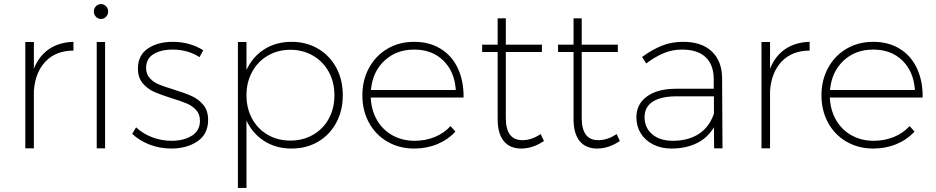

<svg xmlns="http://www.w3.org/2000/svg" viewBox="-20 -727 4587 941"><path d="M340 -522V-479Q255 -479 204 -426.5Q153 -374 146 -282V0H104V-521H146V-390Q171 -453 220.5 -486.5Q270 -520 340 -522Z M454 -521H495V0H454ZM510 -671Q510 -655 499.5 -644.5Q489 -634 475 -634Q461 -634 450.5 -644.5Q440 -655 440 -671Q440 -686 450.5 -696.5Q461 -707 475 -707Q489 -707 499.5 -696.5Q510 -686 510 -671Z M826 -484Q768 -484 732 -461.5Q696 -439 696 -394Q696 -364 714 -344Q732 -324 759 -313Q786 -302 832 -288Q887 -271 920 -256Q953 -241 976.5 -213Q1000 -185 1000 -139Q1000 -70 948 -34.5Q896 1 819 1Q764 1 714 -18Q664 -37 628 -71L647 -103Q681 -71 726.5 -54Q772 -37 821 -37Q881 -37 920.5 -62Q960 -87 960 -135Q960 -167 941.5 -187.5Q923 -208 895 -220Q867 -232 820 -246Q766 -263 734 -277.5Q702 -292 679 -319.5Q656 -347 656 -391Q656 -456 704.5 -489Q753 -522 827 -522Q909 -522 976 -481L958 -447Q900 -484 826 -484Z M1660 -260Q1660 -185 1628 -125.5Q1596 -66 1539 -32.5Q1482 1 1409 1Q1333 1 1275.5 -35.5Q1218 -72 1188 -136V194H1146V-521H1188V-384Q1218 -449 1275.5 -485.5Q1333 -522 1409 -522Q1481 -522 1538.5 -488.5Q1596 -455 1628 -395.5Q1660 -336 1660 -260ZM1619 -260Q1619 -324 1591.5 -374.5Q1564 -425 1514.5 -454Q1465 -483 1403 -483Q1341 -483 1292 -454Q1243 -425 1215.5 -374.5Q1188 -324 1188 -260Q1188 -196 1215.5 -145.5Q1243 -95 1292 -66.5Q1341 -38 1403 -38Q1465 -38 1514.5 -66.5Q1564 -95 1591.5 -145.5Q1619 -196 1619 -260Z M2252 -249H1797Q1800 -186 1828 -138Q1856 -90 1904 -63.5Q1952 -37 2012 -37Q2065 -37 2110.5 -55.5Q2156 -74 2188 -109L2212 -82Q2175 -42 2123 -20.5Q2071 1 2010 1Q1937 1 1879 -32.5Q1821 -66 1788.5 -125.5Q1756 -185 1756 -260Q1756 -335 1789 -395Q1822 -455 1879.5 -488.5Q1937 -522 2010 -522Q2085 -522 2140.5 -487.5Q2196 -453 2224.5 -391Q2253 -329 2252 -249ZM2214 -286Q2208 -376 2153 -430Q2098 -484 2010 -484Q1922 -484 1864 -429.5Q1806 -375 1798 -286Z M2646 -36Q2591 1 2535 1Q2479 1 2449 -35.5Q2419 -72 2419 -144V-472H2343V-508H2419V-637H2459V-508H2636V-472H2459V-149Q2459 -40 2540 -40Q2586 -40 2630 -70Z M3018 -36Q2963 1 2907 1Q2851 1 2821 -35.5Q2791 -72 2791 -144V-472H2715V-508H2791V-637H2831V-508H3008V-472H2831V-149Q2831 -40 2912 -40Q2958 -40 3002 -70Z M3480 0 3479 -103Q3447 -50 3393.5 -24.5Q3340 1 3271 1Q3220 1 3181 -19Q3142 -39 3120.5 -73.5Q3099 -108 3099 -152Q3099 -217 3151 -254.5Q3203 -292 3293 -292H3478V-343Q3477 -410 3438 -447Q3399 -484 3322 -484Q3275 -484 3233 -466.5Q3191 -449 3147 -416L3127 -448Q3178 -485 3225 -503.5Q3272 -522 3328 -522Q3419 -522 3468.5 -475Q3518 -428 3519 -346L3521 0ZM3479 -170V-255H3297Q3220 -255 3179.5 -229Q3139 -203 3139 -153Q3139 -101 3176.5 -69Q3214 -37 3277 -37Q3352 -37 3404 -70Q3456 -103 3479 -170Z M3948 -522V-479Q3863 -479 3812 -426.5Q3761 -374 3754 -282V0H3712V-521H3754V-390Q3779 -453 3828.5 -486.5Q3878 -520 3948 -522Z M4502 -249H4047Q4050 -186 4078 -138Q4106 -90 4154 -63.5Q4202 -37 4262 -37Q4315 -37 4360.5 -55.5Q4406 -74 4438 -109L4462 -82Q4425 -42 4373 -20.5Q4321 1 4260 1Q4187 1 4129 -32.5Q4071 -66 4038.5 -125.5Q4006 -185 4006 -260Q4006 -335 4039 -395Q4072 -455 4129.5 -488.5Q4187 -522 4260 -522Q4335 -522 4390.5 -487.5Q4446 -453 4474.5 -391Q4503 -329 4502 -249ZM4464 -286Q4458 -376 4403 -430Q4348 -484 4260 -484Q4172 -484 4114 -429.5Q4056 -375 4048 -286Z"/></svg>

Font: Montserrat arm2 ExtraLight
Style: Regular
Weight: 275
Designer: Julieta Ulanovsky
Foundry: Julieta Ulanovsky
Version: Version 6.000